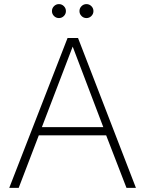

<svg xmlns="http://www.w3.org/2000/svg" viewBox="-20 -915 707 935"><path d="M360 -730 642 0H596L497 -256H169L71 0H25L309 -730ZM184 -296H483L334 -688ZM243 -837Q233 -847 233 -861Q233 -875 243 -885Q253 -895 267 -895Q281 -895 291 -885Q301 -875 301 -861Q301 -847 291 -837Q281 -827 267 -827Q253 -827 243 -837ZM377 -837Q367 -847 367 -861Q367 -875 377 -885Q387 -895 401 -895Q415 -895 425 -885Q435 -875 435 -861Q435 -847 425 -837Q415 -827 401 -827Q387 -827 377 -837Z"/></svg>

Font: Nacelle UltraLight
Style: Regular
Weight: 200
Designer: Sora Sagano
Foundry: Sora Sagano
Version: Version 1.000;FEAKit 1.0